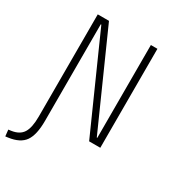

<svg xmlns="http://www.w3.org/2000/svg" viewBox="-253 -814 1055 1165"><g transform="rotate(30 274.5 -232.0)"><path d="M-31.7 228.5 -36.6 183.6 -18.6 181.2Q38.1 173.3 61 136.7Q84 100.1 84 23.4V-693.4H162.6L452.6 -43H456.1V-693.4H502V0H423.8L133.8 -650.4H129.9V27.3Q129.9 124 98.1 169.7Q66.4 215.3 -13.7 226.1Z"/></g></svg>

Font: Cascadia Code NF ExtraLight
Style: Regular
Weight: 200
Monospace: yes
Designer: Aaron Bell
Foundry: Saja Typeworks
Version: Version 2404.023; ttfautohint (v1.8.4)